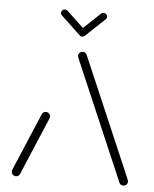

<svg xmlns="http://www.w3.org/2000/svg" viewBox="-50 -724 616 767"><g transform="rotate(5 257.5 -340.5)"><path d="M42.2 0Q34.8 0 29.6 -5Q24.4 -10 24.4 -17.4Q24.4 -20.4 25.9 -24.8L123.7 -255.9Q125.6 -260.7 130 -263.5Q134.4 -266.3 139.6 -266.3Q147 -266.3 152.2 -261.3Q157.4 -256.3 157.4 -248.9Q157.4 -245.9 155.9 -241.5L58.1 -10.4Q56.3 -5.6 51.9 -2.8Q47.4 0 42.2 0ZM490.4 -17.4Q490.4 -10.4 485.2 -5.2Q480 0 472.6 0Q467.4 0 463 -2.8Q458.5 -5.6 456.7 -10.4L253 -485.2Q250.4 -491.9 249.1 -495.6Q247.8 -499.3 247.8 -501.1Q247.8 -508.1 253 -513.3Q258.1 -518.5 265.6 -518.5Q270.7 -518.5 275.2 -515.7Q279.6 -513 281.5 -508.1L485.2 -33.3Q487.8 -26.7 489.1 -23Q490.4 -19.3 490.4 -17.4ZM165.2 -666.3Q165.2 -672.2 169.4 -676.5Q173.7 -680.7 180 -680.7Q185.6 -680.7 190 -677L267.4 -603.7Q272.2 -599.6 272.2 -593.3Q272.2 -587.4 268 -583Q263.7 -578.5 257.4 -578.5Q251.5 -578.5 247.4 -582.6L170 -655.6Q165.2 -659.6 165.2 -666.3ZM334.8 -680.7Q341.1 -680.7 345.4 -676.5Q349.6 -672.2 349.6 -666.3Q349.6 -659.6 344.8 -655.6L268.1 -583L248.1 -604.4L324.8 -676.7Q328.9 -680.7 334.8 -680.7Z"/></g></svg>

Font: 26F Galaxy Sans Light
Style: Regular
Weight: 300
Designer: C₂₉H₂₅N₃O₅
Version: Version 1.100